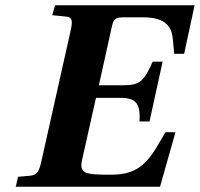

<svg xmlns="http://www.w3.org/2000/svg" viewBox="-20 -712 762 732"><path d="M40 0H590L649 -208H611L579 -154C528 -67 480 -46 401 -46C310 -46 280 -48 293 -103L346 -339H440C504 -339 515 -311 512 -249H550L600 -477H562C530 -404 514 -387 451 -387H357L407 -613C414 -642 421 -646 456 -646H525C613 -646 635 -609 639 -562L644 -507H682L722 -692H190L179 -654L230 -649C258 -647 257 -630 249 -594L138 -98C130 -62 123 -44 94 -42L49 -38Z"/></svg>

Font: Heuristica
Style: Bold Italic
Weight: 700
Italic angle: -13°
Version: Version 1.0.1